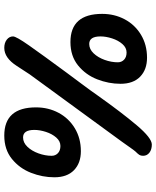

<svg xmlns="http://www.w3.org/2000/svg" viewBox="66 -800 747 920"><g transform="rotate(90 440.0 -340.5)"><path d="M681 -581 659 -550 337 -109Q335 -107 296.5 -47Q258 13 210 13Q186 13 170.5 1Q155 -11 155 -29Q155 -44 198.5 -106Q242 -168 329 -286Q346 -309 381.5 -356.5Q417 -404 437 -433Q520 -550 581 -622Q642 -694 673 -694Q697 -694 712 -682.5Q727 -671 727 -652Q727 -641 722.5 -634Q718 -627 706 -615Q702 -611 681 -581ZM47 -456Q47 -515 73 -564Q99 -613 147 -642Q195 -671 257 -671Q314 -671 348 -638Q382 -605 382 -544Q382 -487 360.5 -432Q339 -377 294 -340.5Q249 -304 182 -304Q47 -304 47 -456ZM279 -531Q279 -549 266.5 -561Q254 -573 232 -573Q209 -573 191.5 -553Q174 -533 164.5 -503.5Q155 -474 155 -448Q155 -394 191 -394Q216 -394 236 -415Q256 -436 267.5 -468Q279 -500 279 -531ZM495 -139Q495 -198 521 -247Q547 -296 595 -325Q643 -354 705 -354Q762 -354 796 -321Q830 -288 830 -227Q830 -170 808.5 -115Q787 -60 742 -23.5Q697 13 630 13Q495 13 495 -139ZM727 -214Q727 -232 714.5 -244Q702 -256 680 -256Q657 -256 639.5 -236Q622 -216 612.5 -186.5Q603 -157 603 -131Q603 -77 639 -77Q664 -77 684 -98Q704 -119 715.5 -151Q727 -183 727 -214Z"/></g></svg>

Font: Sriracha
Style: Regular
Weight: 400
Designer: Suppakit Chalermlarp
Version: Version 1.002g